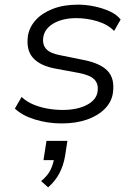

<svg xmlns="http://www.w3.org/2000/svg" viewBox="-20 -523 591 826"><path d="M245 8Q185 8 130 -9Q75 -26 44 -56L73 -106Q95 -85 124.5 -73Q154 -61 186 -55.5Q218 -50 249 -50Q313 -50 354.5 -72Q396 -94 400 -131Q404 -163 385.5 -181.5Q367 -200 320 -209L218 -228Q153 -240 122.5 -273.5Q92 -307 100 -368Q106 -406 133.5 -436.5Q161 -467 207.5 -485Q254 -503 316 -503Q350 -503 386 -495.5Q422 -488 452.5 -474Q483 -460 499 -439L471 -390Q442 -419 397.5 -432Q353 -445 309 -445Q249 -445 210 -422Q171 -399 166 -361Q162 -330 179.5 -311.5Q197 -293 241 -285L340 -265Q411 -251 442.5 -218.5Q474 -186 466 -125Q461 -86 432 -56Q403 -26 355.5 -9Q308 8 245 8ZM187 283 157 256Q185 233 197 208.5Q209 184 213 157L224 166H167L180 83H270L260 148Q253 189 235.5 222.5Q218 256 187 283Z"/></svg>

Font: Nunito Sans 7pt Light
Style: Italic
Weight: 300
Italic angle: -9°
Designer: Vernon Adams
Foundry: Vernon Adams
Version: Version 3.101;gftools[0.9.27]